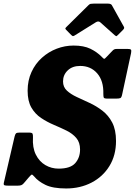

<svg xmlns="http://www.w3.org/2000/svg" viewBox="-62 -1020 744 1060"><path d="M286 -570.5Q286 -539.5 307.2 -519.8Q328.5 -500 361.8 -484.5Q395 -469 432.5 -451.8Q470 -434.5 503.2 -409Q536.5 -383.5 557.5 -343.5Q578.5 -303.5 578.5 -241.5Q578.5 -162.5 542.2 -103.5Q506 -44.5 443.5 -12Q381 20.5 303 20.5Q230 20.5 189.2 0.8Q148.5 -19 127 -45.5Q116.5 -58 112.2 -55.8Q108 -53.5 95.5 -39L69 -8Q62.5 -0.5 55.5 2.2Q48.5 5 35 5H-16.5Q-31.5 5 -37.5 2.8Q-43.5 0.5 -40.5 -12.5L18.5 -266Q21.5 -278.5 26 -283.2Q30.5 -288 45 -288H97.5Q114.5 -288 117.5 -282.2Q120.5 -276.5 120 -262Q116.5 -205 135.8 -166.5Q155 -128 188.5 -108.5Q222 -89 261.5 -89Q326.5 -89 353.2 -119.2Q380 -149.5 380 -194.5Q380 -234 359.2 -258.2Q338.5 -282.5 305.5 -298.8Q272.5 -315 235.2 -330.8Q198 -346.5 165 -368.5Q132 -390.5 111.2 -426.2Q90.5 -462 90.5 -519Q90.5 -576 111.8 -622.2Q133 -668.5 169.5 -701.2Q206 -734 251.2 -751.2Q296.5 -768.5 344.5 -768.5Q400.5 -768.5 437 -750.8Q473.5 -733 499.5 -706.5Q509 -696 512.8 -695.2Q516.5 -694.5 528 -707.5L557.5 -738.5Q563.5 -745 568.8 -747.5Q574 -750 586.5 -750H640.5Q657 -750 660.8 -745.8Q664.5 -741.5 661.5 -726.5L612.5 -499Q609 -481.5 602.5 -478.5Q596 -475.5 576.5 -475.5H533Q513.5 -475.5 511 -480.8Q508.5 -486 508.5 -502Q510.5 -573.5 474.8 -614.8Q439 -656 380.5 -656Q337.5 -656 311.8 -631.2Q286 -606.5 286 -570.5ZM331.5 -826.5 303 -855.5Q298 -861 298.8 -863.5Q299.5 -866 305.5 -872L426.5 -991.5Q432.5 -997.5 438.2 -998.8Q444 -1000 455 -1000H534Q550.5 -1000 555.5 -991.5L622 -872Q626.5 -865 618 -856L588 -826Q581.5 -819.5 579.2 -820.2Q577 -821 571.5 -825.5L492 -896.5Q481.5 -906 467 -897L349 -823.5Q342 -819.5 338.8 -821Q335.5 -822.5 331.5 -826.5Z"/></svg>

Font: Besley* Narrow Heavy
Style: Italic
Weight: 800
Width: 4
Italic angle: -13°
Designer: Owen Earl
Foundry: indestructible type*
Version: Version 3.000; ttfautohint (v1.8.3)